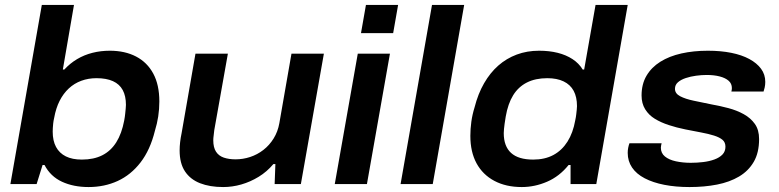

<svg xmlns="http://www.w3.org/2000/svg" viewBox="-20 -744 3148 776"><path d="M338 12Q277 12 230.5 -9.5Q184 -31 160 -77H152L128 0H22L149 -724H279L234 -463H240Q263 -488 291.5 -505Q320 -522 353.5 -530.5Q387 -539 424 -539Q485 -539 530 -515.5Q575 -492 599.5 -446.5Q624 -401 624 -334Q624 -303 619.5 -273.5Q615 -244 606 -215Q587 -138 548 -87.5Q509 -37 455.5 -12.5Q402 12 338 12ZM311 -99Q359 -99 393.5 -116.5Q428 -134 450 -169Q472 -204 482 -257Q485 -273 486 -284.5Q487 -296 488 -304.5Q489 -313 489 -320Q489 -356 476 -380Q463 -404 436.5 -416Q410 -428 370 -428Q337 -428 308.5 -417.5Q280 -407 258 -386.5Q236 -366 221 -336.5Q206 -307 199 -268Q196 -255 195 -245Q194 -235 193.5 -227Q193 -219 193 -212Q193 -175 206.5 -150Q220 -125 246 -112Q272 -99 311 -99Z M882 12Q828 12 788.5 -3.5Q749 -19 727.5 -51.5Q706 -84 706 -136Q706 -152 708 -169.5Q710 -187 714 -206L770 -527H901L846 -218Q845 -206 843.5 -196Q842 -186 842 -177Q842 -148 853 -131Q864 -114 884.5 -107Q905 -100 932 -100Q962 -100 991 -109.5Q1020 -119 1044.5 -138Q1069 -157 1086 -184.5Q1103 -212 1109 -246L1158 -527H1289L1196 0H1090L1093 -81H1085Q1059 -50 1025.5 -29.5Q992 -9 955.5 1.5Q919 12 882 12Z M1439 -610 1459 -724H1589L1569 -610ZM1333 0 1426 -527H1556L1463 0Z M1599 0 1726 -724H1856L1729 0Z M2089 12Q2025 12 1978 -13Q1931 -38 1906 -84Q1881 -130 1881 -195Q1881 -223 1885 -252Q1889 -281 1898 -310Q1912 -365 1936.5 -407.5Q1961 -450 1994 -479Q2027 -508 2068.5 -523.5Q2110 -539 2159 -539Q2200 -539 2234 -530.5Q2268 -522 2294 -505Q2320 -488 2335 -463H2341L2387 -724H2517L2390 0H2286V-77H2278Q2241 -31 2191 -9.5Q2141 12 2089 12ZM2135 -99Q2182 -99 2216.5 -117.5Q2251 -136 2273.5 -171.5Q2296 -207 2305 -258Q2308 -272 2309 -282Q2310 -292 2311 -300Q2312 -308 2312 -315Q2312 -352 2298.5 -377Q2285 -402 2258 -415Q2231 -428 2192 -428Q2144 -428 2109.5 -410.5Q2075 -393 2054 -359Q2033 -325 2024 -273Q2021 -256 2019.5 -244Q2018 -232 2017 -223Q2016 -214 2016 -206Q2016 -153 2045.5 -126Q2075 -99 2135 -99Z M2767 12Q2711 12 2665 3Q2619 -6 2585.5 -23.5Q2552 -41 2534.5 -67Q2517 -93 2517 -126Q2517 -137 2519 -147Q2521 -157 2524 -165H2654Q2653 -161 2652 -156Q2651 -151 2651 -147Q2651 -125 2667.5 -111.5Q2684 -98 2712 -92Q2740 -86 2772 -86Q2797 -86 2822 -89Q2847 -92 2867.5 -99.5Q2888 -107 2900 -119.5Q2912 -132 2912 -151Q2912 -169 2900 -179Q2888 -189 2866 -196Q2844 -203 2814.5 -208.5Q2785 -214 2750 -221Q2715 -228 2683 -238.5Q2651 -249 2626.5 -264Q2602 -279 2587.5 -302.5Q2573 -326 2573 -358Q2573 -404 2593 -438Q2613 -472 2649 -494.5Q2685 -517 2734 -528Q2783 -539 2841 -539Q2893 -539 2935.5 -530.5Q2978 -522 3008.5 -505.5Q3039 -489 3056 -466Q3073 -443 3073 -413Q3073 -401 3070.5 -390Q3068 -379 3066 -374H2936Q2937 -378 2937.5 -381.5Q2938 -385 2938 -388Q2938 -406 2925 -417.5Q2912 -429 2889 -435Q2866 -441 2836 -441Q2816 -441 2793.5 -438Q2771 -435 2751.5 -428.5Q2732 -422 2720 -411.5Q2708 -401 2708 -385Q2708 -366 2729 -355Q2750 -344 2783.5 -337Q2817 -330 2856 -322Q2890 -316 2924 -307Q2958 -298 2986 -282.5Q3014 -267 3031 -243Q3048 -219 3048 -182Q3048 -127 3026.5 -90Q3005 -53 2967 -30.5Q2929 -8 2878 2Q2827 12 2767 12Z"/></svg>

Font: Archivo SemiExpanded SemiBold
Style: Italic
Weight: 600
Width: 6
Italic angle: -10°
Designer: Hector Gatti
Foundry: Omnibus-Type
Version: Version 2.001